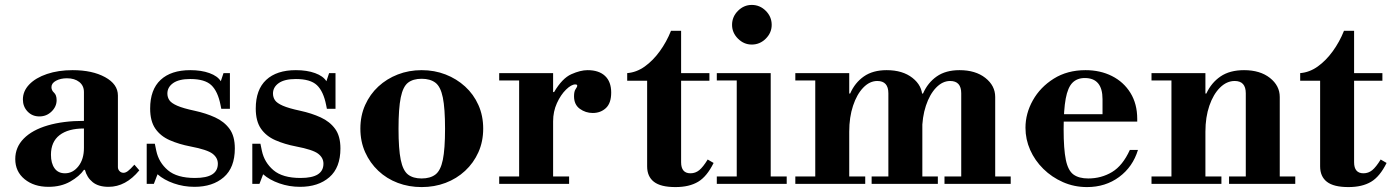

<svg xmlns="http://www.w3.org/2000/svg" viewBox="-20 -747 5653 780"><path d="M177 12Q118 12 80 -19Q42 -50 42 -101Q42 -149 76.5 -184Q111 -219 174 -237.5Q237 -256 321 -256V-373Q321 -399 302 -414Q283 -429 252 -429Q226 -429 207.5 -419Q189 -409 189 -393Q189 -380 199.5 -370.5Q210 -361 210 -340Q210 -314 189.5 -294Q169 -274 140 -274Q111 -274 92 -294Q73 -314 73 -343Q73 -377 99 -404Q125 -431 171 -446.5Q217 -462 275 -462Q355 -462 407 -433.5Q459 -405 459 -359V-68Q459 -59 465.5 -52Q472 -45 482 -45Q490 -45 499.5 -52Q509 -59 526 -78L546 -55Q491 12 421 12Q380 12 356.5 -7Q333 -26 325 -57H321Q303 -31 265.5 -9.5Q228 12 177 12ZM244 -43Q276 -43 298.5 -71.5Q321 -100 321 -146V-225Q257 -225 222 -198Q187 -171 187 -118Q187 -84 201.5 -63.5Q216 -43 244 -43Z M770 12Q726 12 686 -2Q646 -16 620 -39L605 0H576V-163H609L615 -134Q625 -87 662 -55.5Q699 -24 772 -24Q819 -24 842 -38.5Q865 -53 865 -82Q865 -106 843.5 -122.5Q822 -139 754 -152Q707 -161 669.5 -177.5Q632 -194 611 -224.5Q590 -255 590 -306Q590 -383 632.5 -422.5Q675 -462 753 -462Q798 -462 831 -450Q864 -438 877 -417L888 -450H914V-305H879L876 -320Q865 -376 838.5 -401Q812 -426 753 -426Q707 -426 683.5 -409.5Q660 -393 660 -367Q660 -352 668 -340Q676 -328 700 -317.5Q724 -307 771 -297Q817 -287 854 -270Q891 -253 912.5 -223.5Q934 -194 934 -144Q934 -66 889 -27Q844 12 770 12Z M1199 12Q1155 12 1115 -2Q1075 -16 1049 -39L1034 0H1005V-163H1038L1044 -134Q1054 -87 1091 -55.5Q1128 -24 1201 -24Q1248 -24 1271 -38.5Q1294 -53 1294 -82Q1294 -106 1272.5 -122.5Q1251 -139 1183 -152Q1136 -161 1098.5 -177.5Q1061 -194 1040 -224.5Q1019 -255 1019 -306Q1019 -383 1061.5 -422.5Q1104 -462 1182 -462Q1227 -462 1260 -450Q1293 -438 1306 -417L1317 -450H1343V-305H1308L1305 -320Q1294 -376 1267.5 -401Q1241 -426 1182 -426Q1136 -426 1112.5 -409.5Q1089 -393 1089 -367Q1089 -352 1097 -340Q1105 -328 1129 -317.5Q1153 -307 1200 -297Q1246 -287 1283 -270Q1320 -253 1341.5 -223.5Q1363 -194 1363 -144Q1363 -66 1318 -27Q1273 12 1199 12Z M1692.9 13Q1641 13 1596 -4Q1551 -21 1517 -53Q1483 -85 1463.5 -128.5Q1444 -172 1444 -224.5Q1444 -277 1463.5 -320.5Q1483 -364 1517 -395.5Q1551 -427 1596.1 -444.5Q1641.1 -462 1693.1 -462Q1745 -462 1790 -444.5Q1835 -427 1869.5 -395.5Q1904 -364 1923.5 -320.5Q1943 -277 1943 -224.5Q1943 -172 1923.5 -128.5Q1904 -85 1869.5 -53Q1835 -21 1789.9 -4Q1744.9 13 1692.9 13ZM1692.9 -22Q1727.8 -22 1748.9 -38Q1770 -54 1779 -97.7Q1788 -141.5 1788 -224Q1788 -306.6 1779 -350.8Q1770 -395 1748.9 -411Q1727.8 -427 1692.9 -427Q1658 -427 1637.5 -411Q1617 -395 1608 -350.8Q1599 -306.6 1599 -224Q1599 -141.5 1608 -97.7Q1617 -54 1637.5 -38Q1658 -22 1692.9 -22Z M2008 0V-30H2089V-420H2008V-450H2227V-373H2231Q2264 -429 2301 -445.5Q2338 -462 2367 -462Q2413 -462 2438 -438.5Q2463 -415 2463 -371Q2463 -328 2441.5 -308Q2420 -288 2388 -288Q2359 -288 2335.5 -305Q2312 -322 2312 -356Q2312 -376 2318.5 -385Q2325 -394 2325 -399Q2325 -401 2323.5 -402.5Q2322 -404 2317 -404Q2301 -404 2279.5 -383Q2258 -362 2242.5 -328Q2227 -294 2227 -254V-30H2292V0Z M2724 13Q2664 13 2636.5 -8.5Q2609 -30 2609 -71V-419H2528V-450Q2566 -453 2599.5 -477Q2633 -501 2660.5 -539Q2688 -577 2706 -622H2747V-450H2862V-419H2747V-88Q2747 -43 2785 -43Q2805 -43 2820.5 -55.5Q2836 -68 2855 -99L2879 -85Q2852 -30 2816 -8.5Q2780 13 2724 13Z M2973 -15V-434H3111V-15ZM2892 0V-30H3176V0ZM2892 -420V-450H3111V-420ZM3034 -566Q3002 -566 2978 -590Q2954 -614 2954 -646Q2954 -679 2978 -703Q3002 -727 3034 -727Q3067 -727 3091 -703Q3115 -679 3115 -646Q3115 -614 3091 -590Q3067 -566 3034 -566Z M3885 -15V-368Q3885 -418 3840 -418Q3809.1 -418 3783 -391Q3756.9 -364 3741.5 -317.5Q3726 -271 3726 -212L3706 -367.1H3729.8Q3749 -411 3785.5 -436.5Q3822 -462 3878 -462Q3943 -462 3983 -430.5Q4023 -399 4023 -353V-15ZM3211 0V-30H3495V0ZM3292 -15V-434H3430V-15ZM3521 0V-30H3790V0ZM3211 -420V-450H3430V-420ZM3589 -15V-368Q3589 -418 3544 -418Q3513.1 -418 3487 -391Q3460.9 -364 3445.5 -317.5Q3430 -271 3430 -212L3410 -367.1H3433.8Q3453 -411 3489.5 -436.5Q3526 -462 3582 -462Q3647 -462 3687 -430.5Q3727 -399 3727 -353V-15ZM3817 0V-30H4086V0Z M4396 13Q4344 13 4298.5 -7Q4253 -27 4218.5 -61Q4184 -95 4165 -138Q4146 -181 4146 -228Q4146 -286 4176 -339.5Q4206 -393 4261 -427.5Q4316 -462 4390 -462Q4450 -462 4497.5 -438Q4545 -414 4572.5 -369.5Q4600 -325 4600 -264V-253H4253V-283H4459V-344Q4459 -430 4387 -430Q4356 -430 4337 -411Q4318 -392 4309.5 -346.5Q4301 -301 4301 -222Q4301 -141 4310 -97.5Q4319 -54 4341 -38Q4363 -22 4401 -22Q4454 -22 4497.5 -48Q4541 -74 4570 -138H4603Q4582 -69 4526.5 -28Q4471 13 4396 13Z M5041 -15V-368Q5041 -418 4996 -418Q4963.4 -418 4936.2 -391Q4909 -364 4893 -317.5Q4877 -271 4877 -212L4857 -367.1H4880.8Q4901 -411 4938.5 -436.5Q4976 -462 5034 -462Q5099 -462 5139 -430.5Q5179 -399 5179 -353V-15ZM4658 0V-30H4942V0ZM4739 -15V-434H4877V-15ZM4973 0V-30H5242V0ZM4658 -420V-450H4877V-420Z M5458 13Q5398 13 5370.5 -8.5Q5343 -30 5343 -71V-419H5262V-450Q5300 -453 5333.5 -477Q5367 -501 5394.5 -539Q5422 -577 5440 -622H5481V-450H5596V-419H5481V-88Q5481 -43 5519 -43Q5539 -43 5554.5 -55.5Q5570 -68 5589 -99L5613 -85Q5586 -30 5550 -8.5Q5514 13 5458 13Z"/></svg>

Font: Libre Bodoni
Style: Regular
Weight: 400
Designer: Pablo Impallari, Rodrigo Fuenzalida
Foundry: Impallari Type
Version: Version 2.005;gftools[0.9.23]